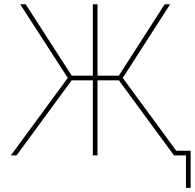

<svg xmlns="http://www.w3.org/2000/svg" viewBox="-20 -748 937 924"><path d="M449.2 -727.5V0H426.8V-727.5ZM32.2 0 306.2 -373 77.1 -727.5H103.5L325.2 -383.8H551.8L772.5 -727.5H798.8L570.8 -373L844.7 0H817.4L552.2 -361.3H324.7L59.6 0ZM875 156.2V0H822.3V-22.5H897.5V156.2Z"/></svg>

Font: Inter Thin
Style: Regular
Weight: 250
Designer: Rasmus Andersson
Foundry: rsms
Version: Version 4.001;git-66647c0bb